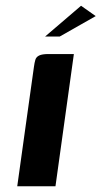

<svg xmlns="http://www.w3.org/2000/svg" viewBox="-20 -648 353 668"><path d="M40 0Q54 -104 69 -208Q84 -312 98 -415Q100 -430 103 -440Q106 -450 116.5 -455Q127 -460 149 -460H237L173 0ZM137 -521 262 -628 313 -592 188 -521Z"/></svg>

Font: Genos SemiBold
Style: Italic
Weight: 600
Italic angle: -8°
Version: Version 1.010